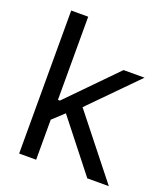

<svg xmlns="http://www.w3.org/2000/svg" viewBox="-131 -800 779 892"><g transform="rotate(20 258.5 -353.5)"><path d="M67.4 -707H151.4V-295.9H161.1L390.6 -530.3H494.1L270.5 -303.2L510.7 0H404.3L207.5 -250L151.4 -197.8V0H67.4Z"/></g></svg>

Font: Pretendard GOV
Style: Regular
Weight: 400
Designer: Base glyphs from Inter by Rasmus Andersson; Hangeul glyphs from Noto Sans CJK(Source Han Sans) by Jang Soo-young and Kan
Foundry: Kil Hyung-jin
Version: Version 1.309